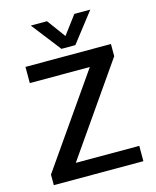

<svg xmlns="http://www.w3.org/2000/svg" viewBox="-124 -932 824 1017"><g transform="rotate(-15 287.5 -424.0)"><path d="M269 -687 144 -848.1H232.9L307.1 -747.1L382.8 -848.1H470.2L345.2 -687ZM43 0V-58.1L389.2 -555.2H60.1V-644H528.8V-577.1L186 -84H534.2V0Z"/></g></svg>

Font: Kanit
Style: Regular
Weight: 400
Designer: Katatrad Team
Foundry: CadsonDemak
Version: Version 1.000;PS 001.000;hotconv 1.0.88;makeotf.lib2.5.64775